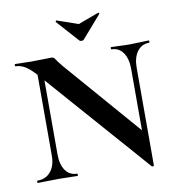

<svg xmlns="http://www.w3.org/2000/svg" viewBox="-90 -892 914 991"><g transform="rotate(-10 367.5 -396.0)"><path d="M127 -127V-602L157 -600V-127Q157 -74 179 -43Q201 -12 240 -12Q242 -12 242 -6Q242 0 240 0Q218 0 194.5 -1Q171 -2 143 -2Q113 -2 84.5 -1Q56 0 32 0Q29 0 29 -6Q29 -12 32 -12Q76 -12 101.5 -43Q127 -74 127 -127ZM637 15Q637 18 632.5 18.5Q628 19 626 18L133 -543Q97 -584 72 -598.5Q47 -613 22 -613Q20 -613 20 -619Q20 -625 22 -625Q42 -625 63 -624Q84 -623 102 -623Q138 -623 167 -624Q196 -625 212 -625Q225 -625 231.5 -613.5Q238 -602 262 -573L629 -150ZM637 -497V15L608 -15V-497Q608 -550 586 -581.5Q564 -613 525 -613Q523 -613 523 -619Q523 -625 525 -625Q547 -625 570.5 -623.5Q594 -622 622 -622Q649 -622 675 -623.5Q701 -625 723 -625Q725 -625 725 -619Q725 -613 723 -613Q683 -613 660 -581.5Q637 -550 637 -497ZM370 -687 267 -802Q266 -805 269 -808Q272 -811 273 -809L382 -771L490 -811Q492 -812 494.5 -809Q497 -806 495 -804L393 -687Q389 -683 382 -683Q375 -683 370 -687Z"/></g></svg>

Font: Cormorant
Style: Bold
Weight: 700
Designer: Christian Thalmann (Catharsis Fonts)
Foundry: Catharsis Fonts
Version: Version 4.000